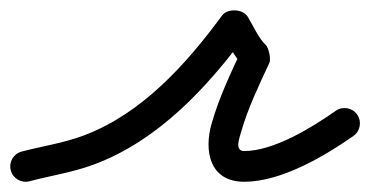

<svg xmlns="http://www.w3.org/2000/svg" viewBox="-43 -318 723 375"><path d="M14.6 36C14.6 36 14.6 36 14.6 36C56.8 24.9 99.4 18.6 140.7 3.2C266.2 -43.6 361.6 -146.8 439.2 -252.2C444.4 -259.4 429.7 -263.7 414.8 -264.4C399.8 -265.1 384.7 -262 389.3 -254.4C403 -232 416.5 -203 436.1 -185.6C439 -182.9 438.1 -193.5 435.9 -203.8C433.8 -214.2 430.5 -224.3 428.8 -220.7C406.8 -173.4 384.5 -126.6 370.2 -76.2C355.1 -23.4 366.2 37 434 37C506 37 590.2 -12.5 647.2 -52.4C660.8 -61.9 664.1 -80.6 654.6 -94.2C645.1 -107.8 626.4 -111.1 612.8 -101.6C612.8 -101.6 612.8 -101.6 612.8 -101.6C567 -69.5 492.2 -23 434 -23C414.9 -23 424.3 -47.4 427.8 -59.8C441.3 -107 462.5 -151 483.2 -195.3C484.9 -198.9 484.5 -206.4 483 -213.6C481.5 -220.8 478.9 -227.8 475.9 -230.4C463 -242 450.9 -268.6 440.7 -285.6C436 -293.1 426.2 -297.3 416.2 -297.7C406.2 -298.2 396.1 -294.9 390.8 -287.8C320.6 -192.3 233.7 -95.5 119.8 -53.1C80.5 -38.4 39.6 -32.6 -0.6 -22C-16.7 -17.8 -26.2 -1.4 -22 14.6C-17.8 30.7 -1.4 40.2 14.6 36Z"/></svg>

Font: FRB American Cursive
Style: Bold Italic
Weight: 700
Italic angle: -25°
Version: Version 2.0;Modular Font Editor K font №1